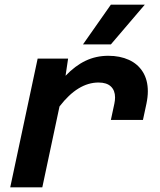

<svg xmlns="http://www.w3.org/2000/svg" viewBox="-20 -806 690 826"><path d="M475 -387Q475 -417 457 -434Q439 -451 404 -451Q315 -451 236 -348L162 0H24L142 -554H273L262 -480Q303 -523 348 -544.5Q393 -566 446 -566Q496 -566 534.5 -548.5Q573 -531 594.5 -496.5Q616 -462 616 -413Q616 -389 610 -360L595 -290H457L472 -360Q475 -374 475 -387ZM457 -786H603L457 -615H337Z"/></svg>

Font: Azeret Mono SemiBold
Style: Italic
Weight: 600
Italic angle: -12°
Designer: Martin Vácha
Foundry: Displaay
Version: Version 1.000; Glyphs 3.0.3, build 3074